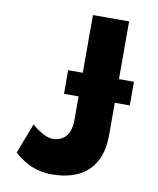

<svg xmlns="http://www.w3.org/2000/svg" viewBox="-91 -896 811 983"><g transform="rotate(10 314.0 -405.0)"><path d="M500 -402V-233Q500 -112 434 -48.5Q368 15 244 15Q210 15 178 7Q146 -1 124 -12.5Q102 -24 84.5 -36Q67 -48 59 -56L50 -64L110 -221Q117 -215 128 -205.5Q139 -196 167.5 -180.5Q196 -165 218 -165Q261 -165 286.5 -193.5Q312 -222 312 -281V-402H236V-525H312V-825H500V-525H578V-402Z"/></g></svg>

Font: Hussar
Style: BoldWeb
Weight: 700
Foundry: Cannot Into Space Fonts
Version: Version 2.00